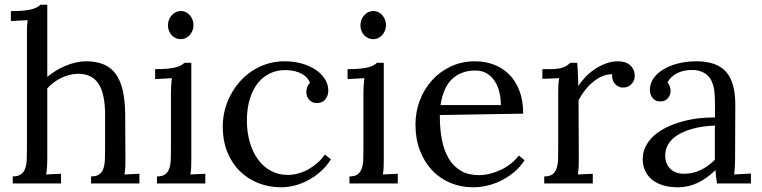

<svg xmlns="http://www.w3.org/2000/svg" viewBox="-20 -775 3217 811"><path d="M93.8 -625Q93.8 -640.6 94 -655.3Q94.2 -669.9 96.7 -689.9L25.9 -686V-728Q58.6 -728 80.3 -730.2Q102.1 -732.4 115.7 -736.3Q129.4 -740.2 137.2 -744.9Q145 -749.5 150.9 -754.9H179.7V-450.2Q196.3 -463.9 215.8 -476.1Q235.4 -488.3 256.6 -497.1Q277.8 -505.9 300 -511Q322.3 -516.1 343.8 -516.1Q387.2 -516.1 418.5 -502.7Q449.7 -489.3 469.5 -461.7Q489.3 -434.1 498.8 -391.8Q508.3 -349.6 508.8 -292.5L509.8 -106Q509.8 -85.9 509.3 -70.6Q508.8 -55.2 505.9 -38.1L568.8 -41V0H364.7V-29.8Q387.7 -29.8 399.7 -38.8Q411.6 -47.9 417 -64Q422.4 -80.1 423.1 -102.5Q423.8 -125 423.8 -151.9V-291.5Q423.8 -377.9 396.5 -420.7Q369.1 -463.4 309.6 -463.4Q292.5 -463.4 273.4 -458.5Q254.4 -453.6 237.5 -445.3Q220.7 -437 205.8 -425.8Q190.9 -414.6 179.7 -401.4V-106Q179.7 -85.9 178.7 -70.6Q177.7 -55.2 174.8 -38.1L237.8 -41V0H33.7V-29.8Q56.6 -29.8 68.8 -38.8Q81.1 -47.9 86.7 -64Q92.3 -80.1 93 -102.5Q93.8 -125 93.8 -151.9Z M702.1 -379.9Q702.1 -395.5 702.9 -410.2Q703.6 -424.8 706.1 -444.8L635.3 -440.9V-482.9Q668 -482.9 689.5 -485.1Q710.9 -487.3 724.6 -491.2Q738.3 -495.1 745.8 -499.8Q753.4 -504.4 759.3 -509.8H788.1V-106Q788.1 -85.9 787.6 -70.6Q787.1 -55.2 784.2 -38.1L847.2 -41V0H643.1V-29.8Q666 -29.8 678 -38.8Q689.9 -47.9 695.3 -64Q700.7 -80.1 701.4 -102.5Q702.1 -125 702.1 -151.9ZM797.4 -668Q797.4 -655.8 792.7 -645Q788.1 -634.3 780.8 -626.2Q773.4 -618.2 763.7 -613.8Q753.9 -609.4 743.2 -609.4Q732.4 -609.4 722.7 -613.8Q712.9 -618.2 705.3 -626.2Q697.8 -634.3 693.6 -645Q689.5 -655.8 689.5 -668Q689.5 -680.7 693.8 -691.7Q698.2 -702.6 705.8 -710.9Q713.4 -719.2 723.1 -723.9Q732.9 -728.5 744.1 -728.5Q755.4 -728.5 764.9 -723.9Q774.4 -719.2 781.7 -710.9Q789.1 -702.6 793.2 -691.7Q797.4 -680.7 797.4 -668Z M1289.1 -425.3Q1282.2 -442.9 1269 -453.4Q1255.9 -463.9 1240.5 -469.7Q1225.1 -475.6 1209.7 -477.3Q1194.3 -479 1184.1 -479Q1149.9 -479 1120.4 -465.1Q1090.8 -451.2 1069.3 -424.3Q1047.9 -397.5 1035.4 -357.4Q1022.9 -317.4 1022.9 -265.6Q1022.9 -215.8 1035.4 -173.6Q1047.9 -131.3 1070.3 -100.8Q1092.8 -70.3 1124.5 -53.2Q1156.2 -36.1 1194.8 -36.1Q1218.3 -36.1 1241.2 -42.7Q1264.2 -49.3 1284.7 -61Q1305.2 -72.8 1322.5 -88.4Q1339.8 -104 1352.1 -122.1L1377.9 -102.1Q1357.9 -70.8 1332.3 -48.6Q1306.6 -26.4 1278.6 -12Q1250.5 2.4 1221.9 9.3Q1193.4 16.1 1168 16.1Q1117.2 16.1 1072.3 -1.2Q1027.3 -18.6 993.7 -51.5Q960 -84.5 940.4 -132.3Q920.9 -180.2 920.9 -241.2Q920.9 -275.9 929.4 -309.6Q938 -343.3 954.1 -373.8Q970.2 -404.3 993.2 -430.4Q1016.1 -456.5 1045.2 -475.6Q1074.2 -494.6 1108.6 -505.4Q1143.1 -516.1 1181.6 -516.1Q1223.1 -516.1 1257.3 -505.9Q1291.5 -495.6 1315.9 -478.5Q1340.3 -461.4 1353.5 -439.2Q1366.7 -417 1366.7 -392.6Q1366.7 -371.1 1354.7 -355.7Q1342.8 -340.3 1320.3 -339.8H1317.9Q1306.2 -339.8 1297.9 -344.2Q1289.6 -348.6 1284.2 -355.5Q1278.8 -362.3 1276.4 -370.4Q1273.9 -378.4 1273.9 -384.8Q1273.9 -394.5 1277.1 -405.3Q1280.3 -416 1289.1 -425.3Z M1515.1 -379.9Q1515.1 -395.5 1515.9 -410.2Q1516.6 -424.8 1519 -444.8L1448.2 -440.9V-482.9Q1481 -482.9 1502.4 -485.1Q1523.9 -487.3 1537.6 -491.2Q1551.3 -495.1 1558.8 -499.8Q1566.4 -504.4 1572.3 -509.8H1601.1V-106Q1601.1 -85.9 1600.6 -70.6Q1600.1 -55.2 1597.2 -38.1L1660.2 -41V0H1456.1V-29.8Q1479 -29.8 1491 -38.8Q1502.9 -47.9 1508.3 -64Q1513.7 -80.1 1514.4 -102.5Q1515.1 -125 1515.1 -151.9ZM1610.4 -668Q1610.4 -655.8 1605.7 -645Q1601.1 -634.3 1593.8 -626.2Q1586.4 -618.2 1576.7 -613.8Q1566.9 -609.4 1556.2 -609.4Q1545.4 -609.4 1535.6 -613.8Q1525.9 -618.2 1518.3 -626.2Q1510.7 -634.3 1506.6 -645Q1502.4 -655.8 1502.4 -668Q1502.4 -680.7 1506.8 -691.7Q1511.2 -702.6 1518.8 -710.9Q1526.4 -719.2 1536.1 -723.9Q1545.9 -728.5 1557.1 -728.5Q1568.4 -728.5 1577.9 -723.9Q1587.4 -719.2 1594.7 -710.9Q1602.1 -702.6 1606.2 -691.7Q1610.4 -680.7 1610.4 -668Z M1987.8 -477.1Q1929.2 -477.1 1891.1 -442.6Q1853 -408.2 1840.8 -331.1H2095.7Q2095.7 -357.4 2089.8 -383.5Q2084 -409.7 2071 -430.4Q2058.1 -451.2 2037.6 -464.1Q2017.1 -477.1 1987.8 -477.1ZM2189.9 -294.9 1837.9 -289.1V-283.2Q1837.9 -229 1846.9 -183.3Q1856 -137.7 1876 -104.5Q1896 -71.3 1927.5 -53.2Q1959 -35.2 2002.9 -35.2Q2026.4 -35.2 2050.8 -41.5Q2075.2 -47.9 2097.9 -58.8Q2120.6 -69.8 2139.6 -85.2Q2158.7 -100.6 2171.4 -118.2L2195.8 -98.1Q2175.3 -66.9 2148.2 -45.2Q2121.1 -23.4 2092 -9.8Q2063 3.9 2033.7 10Q2004.4 16.1 1979 16.1Q1927.2 16.1 1882.6 -2.4Q1837.9 -21 1805.2 -55.7Q1772.5 -90.3 1753.7 -139.2Q1734.9 -188 1734.9 -249Q1734.9 -301.8 1752.9 -349.9Q1771 -397.9 1804.2 -435.1Q1837.4 -472.2 1883.8 -494.1Q1930.2 -516.1 1986.8 -516.1Q2028.3 -516.1 2065.2 -502.4Q2102.1 -488.8 2129.9 -461.4Q2157.7 -434.1 2173.8 -392.3Q2189.9 -350.6 2189.9 -294.9Z M2565.9 -461.4H2563.5Q2545.9 -461.4 2526.9 -454.1Q2507.8 -446.8 2489 -432.1Q2470.2 -417.5 2453.6 -397Q2437 -376.5 2423.8 -351.6L2424.8 -106Q2424.8 -85.9 2424.3 -70.6Q2423.8 -55.2 2420.9 -38.1L2483.9 -41V0H2278.8V-29.8Q2301.8 -29.8 2313.7 -38.8Q2325.7 -47.9 2331.1 -64Q2336.4 -80.1 2337.2 -102.5Q2337.9 -125 2337.9 -151.9V-380.4Q2337.9 -396 2338.4 -411.9Q2338.9 -427.7 2341.8 -444.8L2271 -441.9V-482.9H2301.8Q2323.2 -482.9 2337.4 -485.1Q2351.6 -487.3 2361.1 -491.2Q2370.6 -495.1 2377 -499.8Q2383.3 -504.4 2389.2 -509.8H2418Q2419.4 -494.1 2420.7 -470.9Q2421.9 -447.8 2422.9 -411.1Q2434.1 -429.7 2451.7 -448.5Q2469.2 -467.3 2491.2 -482.2Q2513.2 -497.1 2538.6 -506.6Q2564 -516.1 2590.8 -516.1Q2604.5 -516.1 2617.4 -512.5Q2630.4 -508.8 2639.9 -501Q2649.4 -493.2 2655.3 -481.4Q2661.1 -469.7 2661.1 -453.1Q2661.1 -446.3 2658.4 -438Q2655.8 -429.7 2649.7 -422.4Q2643.6 -415 2634.3 -410.2Q2625 -405.3 2611.3 -405.3Q2600.1 -405.3 2591.1 -410.2Q2582 -415 2575.9 -422.6Q2569.8 -430.2 2567.4 -440.4Q2565.4 -446.8 2565.4 -454.1Q2565.4 -457.5 2565.9 -461.4Z M2999.5 -244.6Q2976.6 -243.7 2951.9 -240.5Q2927.2 -237.3 2903.6 -230.7Q2879.9 -224.1 2858.9 -213.9Q2837.9 -203.6 2822.3 -189.5Q2806.6 -175.3 2797.9 -156.7Q2790 -140.1 2790 -119.6V-114.7Q2790.5 -96.2 2797.1 -82.3Q2803.7 -68.4 2814.2 -59.3Q2824.7 -50.3 2838.4 -45.7Q2852.1 -41 2867.7 -41Q2887.7 -41 2905.3 -44.9Q2922.9 -48.8 2938.7 -56.4Q2954.6 -64 2969.5 -74.7Q2984.4 -85.4 2999.5 -99.6ZM2725.1 -396Q2725.1 -420.9 2739.7 -442.9Q2754.4 -464.8 2780.8 -481.2Q2807.1 -497.6 2843.5 -506.8Q2879.9 -516.1 2922.9 -516.1Q3006.8 -516.1 3046.9 -471.7Q3085.9 -427.7 3085.9 -333V-330.6L3085 -106Q3085 -90.3 3084.2 -74.5Q3083.5 -58.6 3081.1 -38.1L3151.9 -42V0H3008.8Q3005.9 -17.1 3004.4 -29.8Q3002.9 -42.5 3002 -56.6Q2968.3 -22.9 2928.5 -3.4Q2888.7 16.1 2844.2 16.1Q2806.6 16.1 2778.6 7.1Q2750.5 -2 2731.9 -18.1Q2713.4 -34.2 2704.1 -55.9Q2694.8 -77.6 2694.8 -102.5Q2694.8 -133.3 2708.3 -158.7Q2721.7 -184.1 2744.4 -203.9Q2767.1 -223.6 2797.4 -238Q2827.6 -252.4 2861.6 -261.7Q2895.5 -271 2931.2 -275.4Q2962.4 -278.8 2992.7 -278.8H3000V-341.3Q3000 -367.2 2997.1 -391.6Q2994.1 -416 2984.1 -436Q2974.1 -456.1 2952.9 -467.8Q2931.6 -479.5 2903.8 -479.5Q2887.7 -479.5 2873 -476.8Q2858.4 -474.1 2844.2 -467.8Q2830.1 -461.4 2818.6 -451.2Q2807.1 -440.9 2799.8 -426.8Q2807.1 -418.5 2809.8 -408.4Q2812.5 -398.4 2812.5 -389.2Q2812.5 -383.3 2810.1 -375.7Q2807.6 -368.2 2802.5 -361.6Q2797.4 -355 2789.3 -350.8Q2781.2 -346.7 2767.6 -346.7Q2748 -346.7 2736.6 -361.1Q2725.1 -375.5 2725.1 -396Z"/></svg>

Font: DimaThulth2
Style: Regular
Weight: 400
Designer: R.Balvardi
Foundry: R.Balvardi (R.Balvardi@gmail.com)
Version: Version 1.00;November 13, 2018;FontCreator 11.5.0.2427 64-bi